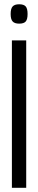

<svg xmlns="http://www.w3.org/2000/svg" viewBox="-20 -892 181 912"><path d="M71 -779.7Q49.5 -779.7 40.1 -790Q30.6 -800.2 30.6 -825.5Q30.6 -851.2 40.1 -861.4Q49.5 -871.7 71 -871.7Q93.1 -871.7 102.1 -861.4Q111 -851.2 111 -825.5Q111 -800.2 102.2 -790Q93.4 -779.7 71 -779.7ZM36.5 0V-700H104.5V0Z"/></svg>

Font: Georama ExtraCondensed Thin
Style: Regular
Weight: 100
Width: 2
Designer: Jean-Baptiste Levee
Foundry: Production Type
Version: Version 1.001